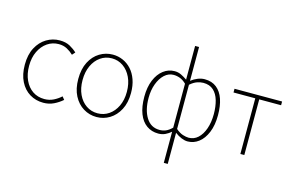

<svg xmlns="http://www.w3.org/2000/svg" viewBox="-120 -1098 2537 1645"><g transform="rotate(15 1149.0 -275.5)"><path d="M295 13Q228 13 174.5 -19.5Q121 -52 90 -113.5Q59 -175 59 -262Q59 -351 92 -413Q125 -475 179 -507.5Q233 -540 296 -540Q350 -540 387 -519.5Q424 -499 450 -474L427 -448Q401 -473 369 -490Q337 -507 296 -507Q240 -507 195 -476Q150 -445 123.5 -390Q97 -335 97 -262Q97 -190 122 -135.5Q147 -81 191.5 -50.5Q236 -20 296 -20Q340 -20 377 -38.5Q414 -57 442 -83L463 -57Q430 -28 388 -7.5Q346 13 295 13Z M767 13Q704 13 650.5 -19.5Q597 -52 565 -113.5Q533 -175 533 -262Q533 -351 565 -413Q597 -475 650.5 -507.5Q704 -540 767 -540Q814 -540 856.5 -521.5Q899 -503 931.5 -467.5Q964 -432 982.5 -380Q1001 -328 1001 -262Q1001 -175 968.5 -113.5Q936 -52 883 -19.5Q830 13 767 13ZM767 -20Q823 -20 867.5 -50.5Q912 -81 938 -135.5Q964 -190 964 -262Q964 -335 938 -390Q912 -445 867.5 -476Q823 -507 767 -507Q711 -507 666.5 -476Q622 -445 596.5 -390Q571 -335 571 -262Q571 -190 596.5 -135.5Q622 -81 666.5 -50.5Q711 -20 767 -20Z M1427 243V46V-33Q1405 -14 1377.5 -0.5Q1350 13 1315 13Q1256 13 1211.5 -18.5Q1167 -50 1143 -111.5Q1119 -173 1119 -262Q1119 -347 1145 -409.5Q1171 -472 1215.5 -506Q1260 -540 1315 -540Q1346 -540 1373 -527Q1400 -514 1427 -495V-573V-794H1462V-573V-494Q1489 -515 1520 -527.5Q1551 -540 1581 -540Q1645 -540 1687 -506.5Q1729 -473 1749.5 -413Q1770 -353 1770 -271Q1770 -182 1743.5 -118Q1717 -54 1673 -20.5Q1629 13 1575 13Q1550 13 1520.5 1Q1491 -11 1462 -33V46V243ZM1318 -20Q1347 -20 1372.5 -30.5Q1398 -41 1427 -69V-459Q1399 -486 1371 -496.5Q1343 -507 1314 -507Q1269 -507 1233.5 -474Q1198 -441 1177.5 -385.5Q1157 -330 1157 -262Q1157 -154 1199 -87Q1241 -20 1318 -20ZM1576 -20Q1623 -20 1658 -52Q1693 -84 1713 -141Q1733 -198 1733 -271Q1733 -338 1717.5 -391.5Q1702 -445 1668 -476Q1634 -507 1578 -507Q1553 -507 1523.5 -497Q1494 -487 1462 -459V-67Q1494 -39 1524 -29.5Q1554 -20 1576 -20Z M2041 0V-494H1848V-527H2270V-494H2076V0Z"/></g></svg>

Font: Noto Sans TC Thin
Style: Regular
Weight: 100
Designer: Ryoko NISHIZUKA 西塚涼子 (kana, bopomofo & ideographs); Paul D. Hunt (Latin, Greek & Cyrillic); Sandoll Communications 산돌커뮤니
Foundry: Adobe
Version: Version 2.004-H2;hotconv 1.0.118;makeotfexe 2.5.65603